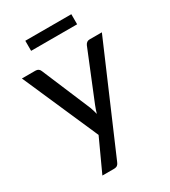

<svg xmlns="http://www.w3.org/2000/svg" viewBox="-205 -777 927 1048"><g transform="rotate(-30 259.0 -253.0)"><path d="M196.5 170.5H124L217 -32L8.5 -508H93.5Q115.5 -508 123 -488.5L252 -182.5Q260.5 -159.5 266 -136Q273 -160 282 -183L406.5 -488.5Q416 -508 434.5 -508H512.5L230.5 147.5Q226.5 158.5 218.8 164.5Q211 170.5 196.5 170.5ZM417.5 -613.5H127.5V-677H417.5Z"/></g></svg>

Font: Verano Sans Medium
Style: Regular
Weight: 500
Designer: Lukasz Dziedzic with Adam Twardoch and Botio Nikoltchev
Foundry: tyPoland Lukasz Dziedzic
Version: Version 3.001;December 28, 2019;FontCreator 12.0.0.2547 64-b